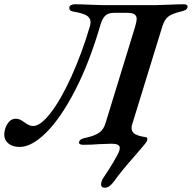

<svg xmlns="http://www.w3.org/2000/svg" viewBox="-62 -674 898 899"><path d="M411 188Q411 186 413 178Q416 166 425 154Q444 127 468 86.5Q492 46 497 31Q499 23 499 19Q499 9 489.5 4Q480 -1 459 -1Q443 -1 401 1Q367 4 327 4Q317 4 312 0.5Q307 -3 308 -9Q312 -24 340 -29Q381 -38 402 -52.5Q423 -67 432 -97L571 -550Q578 -575 578 -585Q578 -600 567.5 -607Q557 -614 532 -614H473Q446 -614 432 -601.5Q418 -589 409 -560Q358 -384 291 -253.5Q224 -123 155.5 -54.5Q87 14 30 14Q-4 14 -23 -2.5Q-42 -19 -42 -42Q-42 -71 -27 -94.5Q-12 -118 12 -118Q23 -118 31.5 -114Q40 -110 47 -105Q54 -100 57 -98Q77 -84 93 -84Q128 -84 176 -146.5Q224 -209 272.5 -316Q321 -423 359 -551Q362 -562 362 -570Q362 -591 342.5 -602Q323 -613 280 -620Q260 -623 263 -641Q264 -647 271.5 -650.5Q279 -654 288 -654Q313 -654 359 -652Q401 -650 420 -650H667Q686 -650 728 -652Q774 -654 799 -654Q818 -654 816 -640Q814 -632 806.5 -627.5Q799 -623 785 -620Q743 -610 725.5 -596Q708 -582 698 -550L557 -92Q554 -83 554 -75Q554 -55 571.5 -45.5Q589 -36 620 -32Q628 -31 628 -24Q628 -20 626 -14Q623 -6 602.5 17Q582 40 576 48Q506 127 472 175Q450 205 429 205Q411 205 411 188Z"/></svg>

Font: EB Garamond SemiBold
Style: Italic
Weight: 600
Italic angle: -17.2°
Designer: Georg Duffner and Octavio Pardo
Foundry: Georg Duffner
Version: Version 1.000